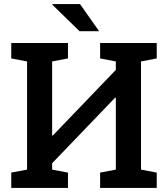

<svg xmlns="http://www.w3.org/2000/svg" viewBox="-20 -922 817 942"><path d="M35.2 0V-75.2L112.8 -89.8V-620.6L35.2 -635.3V-710.9H313.5V-635.3L235.8 -620.6V-257.8L238.8 -256.8L548.3 -579.1V-620.6L471.2 -635.3V-710.9H749V-635.3L671.9 -620.6V-89.8L749 -75.2V0H471.2V-75.2L548.3 -89.8V-442.4L545.4 -443.4L235.8 -121.1V-89.8L313.5 -75.2V0ZM466.3 -769H370.1L236.8 -898.9L237.8 -901.9H372.6Z"/></svg>

Font: Roboto Slab Medium
Style: Regular
Weight: 500
Designer: Google
Version: Version 2.001; ttfautohint (v1.8.3)